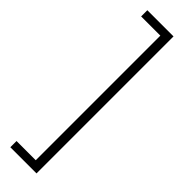

<svg xmlns="http://www.w3.org/2000/svg" viewBox="-301 -760 876 876"><g transform="rotate(45 137.5 -322.0)"><path d="M150 -405H195V120H26V80H150ZM26 -764H195V-405H150V-724H26Z"/></g></svg>

Font: Khand Variable Light
Style: Regular
Weight: 300
Designer: Satya Rajpurohit
Foundry: Indian Type Foundry
Version: Version 3.000